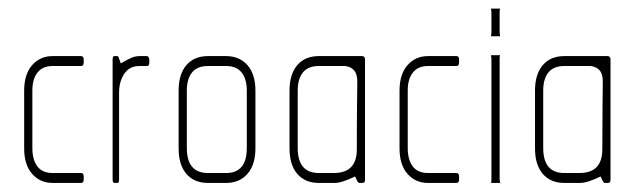

<svg xmlns="http://www.w3.org/2000/svg" viewBox="-20 -424 1479 445"><path d="M168 0H102Q73 0 54.5 -21Q36 -42 36 -80V-214Q36 -252 54.5 -273Q73 -294 102 -294H168Q174 -294 174 -286V-279Q174 -271 168 -271H102Q79 -271 67 -256Q55 -241 55 -214V-81Q55 -54 66.5 -38.5Q78 -23 102 -23H168Q174 -23 174 -15V-8Q174 0 168 0Z M321 -271H303Q280 -271 268 -253Q256 -235 256 -209V-9Q256 -2 254.5 -1Q253 0 251 0H245Q241 0 241 -9V-286Q241 -294 245 -294H251Q254 -294 255 -291Q256 -288 260 -277Q277 -287 285.5 -290.5Q294 -294 304 -294H321Q322 -294 324 -292Q326 -290 326 -286V-279Q326 -271 321 -271Z M504 0H462Q430 0 412 -21Q394 -42 394 -80V-214Q394 -252 412 -273Q430 -294 462 -294H504Q535 -294 553.5 -273Q572 -252 572 -214V-80Q572 -42 553.5 -21Q535 0 504 0ZM552 -214Q552 -241 540 -256Q528 -271 504 -271H462Q437 -271 425 -256Q413 -241 413 -214V-81Q413 -23 462 -23H504Q552 -23 552 -81Z M819 0H813Q811 0 809.5 -2Q808 -4 803 -15Q786 -7 775 -3.5Q764 0 755 0H719Q687 0 669 -21Q651 -42 651 -80V-214Q651 -252 669 -273Q687 -294 719 -294H819Q826 -294 826 -286V-9Q826 -3 824.5 -1.5Q823 0 819 0ZM806 -251Q801 -268 780 -271H719Q694 -271 682 -256Q670 -241 670 -214V-81Q670 -23 719 -23H754Q807 -23 807 -78Q807 -148 807.5 -180Q808 -212 808 -224Q808 -231 808 -237.5Q808 -244 806 -251Z M1038 0H972Q943 0 924.5 -21Q906 -42 906 -80V-214Q906 -252 924.5 -273Q943 -294 972 -294H1038Q1044 -294 1044 -286V-279Q1044 -271 1038 -271H972Q949 -271 937 -256Q925 -241 925 -214V-81Q925 -54 936.5 -38.5Q948 -23 972 -23H1038Q1044 -23 1044 -15V-8Q1044 0 1038 0Z M1139 -404Q1138 -401 1138 -396V-349Q1138 -347 1138.5 -344.5Q1139 -342 1139 -340H1118Q1118 -342 1118.5 -344.5Q1119 -347 1119 -349V-396Q1119 -398 1118.5 -400Q1118 -402 1118 -404ZM1139 -296Q1138 -294 1138 -288V-8Q1138 -6 1138.5 -4Q1139 -2 1139 0Q1140 0 1141 1Q1142 2 1142 0H1118L1119 -4V-8V-288Q1119 -290 1118.5 -292Q1118 -294 1118 -296Z M1388 0H1382Q1380 0 1378.5 -2Q1377 -4 1372 -15Q1355 -7 1344 -3.5Q1333 0 1324 0H1288Q1256 0 1238 -21Q1220 -42 1220 -80V-214Q1220 -252 1238 -273Q1256 -294 1288 -294H1388Q1395 -294 1395 -286V-9Q1395 -3 1393.5 -1.5Q1392 0 1388 0ZM1375 -251Q1370 -268 1349 -271H1288Q1263 -271 1251 -256Q1239 -241 1239 -214V-81Q1239 -23 1288 -23H1323Q1376 -23 1376 -78Q1376 -148 1376.5 -180Q1377 -212 1377 -224Q1377 -231 1377 -237.5Q1377 -244 1375 -251Z"/></svg>

Font: Chathura Light
Style: Regular
Weight: 300
Designer: Appaji Ambarisha Darbha
Foundry: Aditya Fonts
Version: Version 1.002 2016